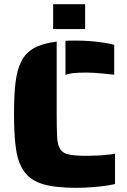

<svg xmlns="http://www.w3.org/2000/svg" viewBox="-20 -890 608 918"><path d="M293 -695Q301 -696 318 -696H344Q411 -696 475 -686Q508 -681 526 -676V-533Q511 -534 476 -538Q429 -543 394 -543Q355 -543 331.5 -540.5Q308 -538 293 -532ZM97 -68Q68 -107 57.5 -171.5Q47 -236 47 -344Q47 -439 54.5 -498Q62 -557 82 -597Q103 -638 143.5 -660.5Q184 -683 251 -691V-344Q251 -288 253 -236Q255 -196 268.5 -176Q282 -156 311 -151Q339 -145 394 -145Q451 -145 491 -150Q507 -151 530 -155V-10Q481 1 419 5Q385 8 344 8Q244 8 185.5 -9.5Q127 -27 97 -68ZM234 -870H387V-751H234Z"/></svg>

Font: Saira Stencil One
Style: Regular
Weight: 400
Designer: Hector Gatti with collaboration of the Omnibus-Type team
Foundry: Omnibus-Type
Version: Version 1.004